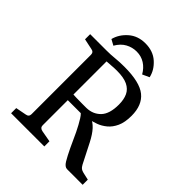

<svg xmlns="http://www.w3.org/2000/svg" viewBox="-205 -856 977 977"><g transform="rotate(45 283.5 -367.5)"><path d="M40 0V-37L97 -48Q117 -51 117 -70V-498Q117 -517 97 -520L40 -532V-569H157Q189 -569 217 -572Q245 -575 281 -575Q391 -575 437 -538Q483 -501 483 -424Q483 -377 469 -346.5Q455 -316 433 -298Q411 -280 387.5 -271.5Q364 -263 345 -260L312 -251Q272 -251 236.5 -251Q201 -251 183 -251V-293Q198 -291 220 -290.5Q242 -290 262.5 -290Q283 -290 292 -290Q338 -291 367.5 -321.5Q397 -352 397 -419Q397 -456 385 -481.5Q373 -507 345 -520.5Q317 -534 268 -534Q246 -534 226.5 -532Q207 -530 197 -530V-70Q197 -52 218 -48L279 -37V0ZM443 0Q426 0 411.5 -24Q397 -48 378 -88L342 -166Q324 -203 307 -230Q290 -257 272 -264L334 -276Q366 -263 387 -240Q408 -217 428 -178L482 -72Q489 -59 496 -54Q503 -49 515 -46L555 -37V0ZM272 -735Q328 -735 364 -702.5Q400 -670 409 -628L372 -611Q355 -641 329 -657.5Q303 -674 270 -674Q239 -674 211.5 -659Q184 -644 165 -611L134 -628Q145 -671 181.5 -703Q218 -735 272 -735Z"/></g></svg>

Font: Rasa
Style: Regular
Weight: 400
Designer: Anna Giedrys (Yrsa+Rasa design), David Brezina (Yrsa art-direction, Rasa art-direction, design)
Foundry: Rosetta Type Foundry
Version: Version 2.004